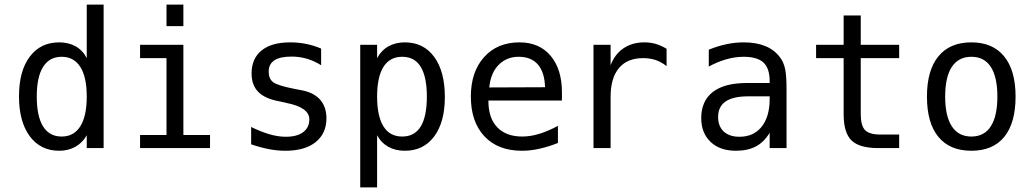

<svg xmlns="http://www.w3.org/2000/svg" viewBox="-20 -651 4540 844"><path d="M361.3 -395.5V-630.9H435.5V0H361.3V-56.6Q342.8 -23.4 311.5 -5.9Q280.3 11.7 240.2 11.7Q158.2 11.7 110.8 -52.2Q63.5 -116.2 63.5 -227.5Q63.5 -338.9 110.8 -401.9Q158.2 -464.8 240.2 -464.8Q281.2 -464.8 312.5 -447.3Q343.8 -429.7 361.3 -395.5ZM141.6 -226.6Q141.6 -139.6 169.4 -95.2Q197.3 -50.8 251 -50.8Q304.7 -50.8 333 -95.7Q361.3 -140.6 361.3 -226.6Q361.3 -312.5 333 -356.9Q304.7 -401.4 251 -401.4Q197.3 -401.4 169.4 -356.9Q141.6 -312.5 141.6 -226.6Z M711.9 -630.9H786.1V-536.1H711.9ZM595.7 -454.1H786.1V-57.6H903.3V0H595.7V-57.6H711.9V-395.5H595.7Z M1391.6 -437.5V-364.3Q1360.4 -383.8 1328.1 -393.1Q1295.9 -402.3 1261.7 -402.3Q1210.9 -402.3 1186 -385.7Q1161.1 -369.1 1161.1 -335.9Q1161.1 -305.7 1179.7 -290.5Q1198.2 -275.4 1272.5 -260.7L1302.7 -254.9Q1358.4 -245.1 1386.7 -213.4Q1415 -181.6 1415 -130.9Q1415 -64.5 1367.7 -26.4Q1320.3 11.7 1234.4 11.7Q1200.2 11.7 1163.6 4.9Q1127 -2 1084 -16.6V-92.8Q1126 -72.3 1164.1 -61Q1202.1 -49.8 1236.3 -49.8Q1286.1 -49.8 1313 -70.3Q1339.8 -90.8 1339.8 -126Q1339.8 -178.7 1240.2 -198.2L1237.3 -199.2L1210 -205.1Q1144.5 -216.8 1115.2 -247.1Q1085.9 -277.3 1085.9 -328.1Q1085.9 -393.6 1129.9 -429.2Q1173.8 -464.8 1255.9 -464.8Q1292 -464.8 1325.7 -458Q1359.4 -451.2 1391.6 -437.5Z M1637.7 -56.6V172.9H1563.5V-454.1H1637.7V-395.5Q1656.2 -429.7 1687.5 -447.3Q1718.8 -464.8 1759.8 -464.8Q1841.8 -464.8 1888.7 -400.9Q1935.5 -336.9 1935.5 -224.6Q1935.5 -114.3 1888.7 -51.3Q1841.8 11.7 1759.8 11.7Q1717.8 11.7 1686.5 -5.9Q1655.3 -23.4 1637.7 -56.6ZM1856.4 -226.6Q1856.4 -312.5 1829.6 -356.9Q1802.7 -401.4 1748 -401.4Q1693.4 -401.4 1665.5 -356.9Q1637.7 -312.5 1637.7 -226.6Q1637.7 -140.6 1665.5 -95.7Q1693.4 -50.8 1748 -50.8Q1802.7 -50.8 1829.6 -95.2Q1856.4 -139.6 1856.4 -226.6Z M2450.2 -245.1V-209H2127V-207Q2127 -131.8 2166 -91.3Q2205.1 -50.8 2275.4 -50.8Q2311.5 -50.8 2350.1 -62.5Q2388.7 -74.2 2432.6 -97.7V-22.5Q2390.6 -5.9 2351.1 2.9Q2311.5 11.7 2274.4 11.7Q2168.9 11.7 2109.4 -51.8Q2049.8 -115.2 2049.8 -226.6Q2049.8 -335 2107.9 -399.9Q2166 -464.8 2263.7 -464.8Q2350.6 -464.8 2400.4 -405.8Q2450.2 -346.7 2450.2 -245.1ZM2376 -267.6Q2374 -333 2344.7 -367.2Q2315.4 -401.4 2259.8 -401.4Q2207 -401.4 2171.9 -365.7Q2136.7 -330.1 2130.9 -266.6Z M2910.2 -360.4Q2886.7 -378.9 2861.8 -387.2Q2836.9 -395.5 2806.6 -395.5Q2737.3 -395.5 2700.7 -351.6Q2664.1 -307.6 2664.1 -225.6V0H2588.9V-454.1H2664.1V-364.3Q2682.6 -413.1 2721.2 -439Q2759.8 -464.8 2812.5 -464.8Q2840.8 -464.8 2864.3 -457.5Q2887.7 -450.2 2910.2 -436.5Z M3268.6 -227.5Q3203.1 -227.5 3169.9 -205.1Q3136.7 -182.6 3136.7 -136.7Q3136.7 -95.7 3161.6 -72.8Q3186.5 -49.8 3230.5 -49.8Q3292 -49.8 3327.1 -92.8Q3362.3 -135.7 3363.3 -211.9V-227.5ZM3437.5 -258.8V0H3363.3V-67.4Q3338.9 -26.4 3302.7 -7.3Q3266.6 11.7 3214.8 11.7Q3144.5 11.7 3103.5 -27.3Q3062.5 -66.4 3062.5 -131.8Q3062.5 -207 3113.3 -246.6Q3164.1 -286.1 3262.7 -286.1H3363.3V-297.9Q3362.3 -352.5 3335 -377Q3307.6 -401.4 3249 -401.4Q3210.9 -401.4 3171.9 -390.1Q3132.8 -378.9 3095.7 -358.4V-432.6Q3136.7 -449.2 3174.8 -457Q3212.9 -464.8 3249 -464.8Q3304.7 -464.8 3344.7 -448.2Q3384.8 -431.6 3409.2 -398.4Q3424.8 -377.9 3431.2 -348.1Q3437.5 -318.4 3437.5 -258.8Z M3763.7 -583V-454.1H3932.6V-395.5H3763.7V-149.4Q3763.7 -98.6 3782.7 -79.1Q3801.8 -59.6 3848.6 -59.6H3932.6V0H3840.8Q3757.8 0 3723.1 -33.7Q3688.5 -67.4 3688.5 -149.4V-395.5H3567.4V-454.1H3688.5V-583Z M4250 -401.4Q4193.4 -401.4 4164.1 -356.9Q4134.8 -312.5 4134.8 -226.6Q4134.8 -140.6 4164.1 -95.7Q4193.4 -50.8 4250 -50.8Q4306.6 -50.8 4335.4 -95.7Q4364.3 -140.6 4364.3 -226.6Q4364.3 -312.5 4335.4 -356.9Q4306.6 -401.4 4250 -401.4ZM4250 -464.8Q4343.8 -464.8 4394 -403.3Q4444.3 -341.8 4444.3 -226.6Q4444.3 -110.4 4394.5 -49.3Q4344.7 11.7 4250 11.7Q4155.3 11.7 4105 -49.3Q4054.7 -110.4 4054.7 -226.6Q4054.7 -341.8 4105 -403.3Q4155.3 -464.8 4250 -464.8Z"/></svg>

Font: BabelStone Irk Bitig Colour
Style: Regular
Weight: 400
Designer: Andrew West
Foundry: BabelStone
Version: Version 1.03 June 7, 2023